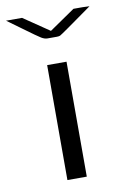

<svg xmlns="http://www.w3.org/2000/svg" viewBox="-120 -685 475 732"><g transform="rotate(-10 117.5 -319.5)"><path d="M-44 -639H18L118 -571L217 -639H252L279 -638Q156 -550 149 -547Q144 -545 136 -545H100Q89 -545 76.5 -552.5Q64 -560 11 -599Q-22 -623 -44 -639ZM81 0V-445H156V0Z"/></g></svg>

Font: CMU Sans Serif
Style: Medium
Weight: 500
Version: Version 0.7.0